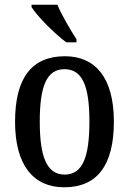

<svg xmlns="http://www.w3.org/2000/svg" viewBox="-20 -786 549 816"><path d="M262 -606H305V-619C281 -657 242 -721 224 -766H114V-756C135 -721 212 -642 262 -606ZM253 10C391 10 464 -81 464 -269C464 -456 385 -547 256 -547C116 -547 44 -456 44 -269C44 -81 124 10 253 10ZM255 -44C178 -44 149 -121 149 -269C149 -417 177 -492 254 -492C332 -492 360 -417 360 -269C360 -121 332 -44 255 -44Z"/></svg>

Font: Noto Serif Hebrew Condensed Medium
Style: Regular
Weight: 500
Width: 3
Designer: Monotype Design Team
Foundry: Monotype Imaging Inc.
Version: Version 2.004